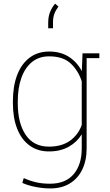

<svg xmlns="http://www.w3.org/2000/svg" viewBox="-20 -821 604 1054"><path d="M255.9 213.4Q217.3 213.4 175.5 205.3Q133.8 197.3 102.5 183.1L110.4 156.7Q146 172.4 179.2 179.9Q212.4 187.5 254.9 187.5Q339.4 187.5 384 135.5Q428.7 83.5 428.7 -6.8V-83.5Q402.3 -40.5 356.7 -15.1Q311 10.3 249 10.3Q187 10.3 142.6 -22Q98.1 -54.2 74.5 -113.8Q50.8 -173.3 50.8 -254.4V-264.6Q50.8 -348.6 74.5 -409.9Q98.1 -471.2 142.8 -504.6Q187.5 -538.1 250 -538.1Q312.5 -538.1 357.7 -509.3Q402.8 -480.5 429.2 -430.7L433.1 -528.3H455.6V-6.8Q455.6 60.5 431.4 110.1Q407.2 159.7 362.5 186.5Q317.9 213.4 255.9 213.4ZM248.5 -16.1Q318.8 -16.1 364 -48.3Q409.2 -80.6 428.7 -134.8V-374.5Q410.2 -432.6 368.4 -472.2Q326.7 -511.7 249.5 -511.7Q193.8 -511.7 155.5 -480.5Q117.2 -449.2 97.4 -393.6Q77.6 -337.9 77.6 -264.6V-254.4Q77.6 -145 121.1 -80.6Q164.6 -16.1 248.5 -16.1ZM445.8 -502 442.4 -528.3H525.4V-502ZM282.7 -800.8 300.8 -785.1Q285.2 -763.7 278.1 -744.4Q271 -725.1 271 -697.7V-666H244.6V-696.8Q244.6 -729.5 254.9 -755.1Q265.1 -780.7 282.7 -800.8Z"/></svg>

Font: Roboto Slab LO Thin
Style: Regular
Weight: 250
Designer: Google
Version: Version 2.00;September 28, 2018;FontCreator 11.5.0.2427 64-b